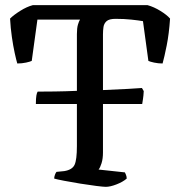

<svg xmlns="http://www.w3.org/2000/svg" viewBox="-20 -724 698 744"><path d="M119 -321Q119 -343 121 -354Q123 -365 126 -369Q150 -369 191 -369.5Q232 -370 278 -372V-592Q278 -615 282 -628.5Q286 -642 290 -648H125L103 -488Q97 -485 81 -481.5Q65 -478 47 -478Q43 -491 37 -518.5Q31 -546 26 -580.5Q21 -615 19 -652Q33 -666 58.5 -682Q84 -698 107 -704H552Q577 -697 602 -681.5Q627 -666 639 -652Q635 -593 626 -548Q617 -503 610 -478Q593 -478 577 -481.5Q561 -485 555 -488L534 -642Q517 -645 489 -648Q461 -651 428 -651Q403 -651 393 -642Q383 -633 381 -619.5Q379 -606 379 -591V-375Q433 -377 475 -379.5Q517 -382 530 -383L537 -371Q536 -352 534 -340Q532 -328 531 -321H379V-133Q379 -109 373.5 -91.5Q368 -74 362 -67L464 -56Q465 -54 468 -47Q471 -40 471 -32Q456 -19 431.5 -9.5Q407 0 390 0Q381 0 353 -3.5Q325 -7 291 -12.5Q257 -18 228.5 -23.5Q200 -29 190 -32Q190 -39 193 -47Q196 -55 199 -58L229 -61Q260 -66 269 -85.5Q278 -105 278 -158V-321Z"/></svg>

Font: Texturina
Style: Regular
Weight: 400
Designer: Guillermo Torres Carreño
Foundry: Omnibus-Type
Version: Version 1.002; ttfautohint (v1.8.3)